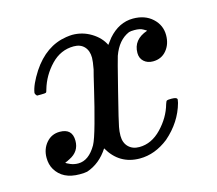

<svg xmlns="http://www.w3.org/2000/svg" viewBox="-73 -533 719 635"><g transform="rotate(-15 286.0 -215.5)"><path d="M58 -278Q52 -284 52 -289Q56 -316 83 -358Q130 -429 201 -440Q215 -442 222 -442Q257 -442 286.5 -424Q316 -406 329 -379Q342 -396 345 -400Q382 -442 430 -442Q471 -442 496.5 -418.5Q522 -395 522 -361Q522 -330 504.5 -309Q487 -288 458 -288Q439 -288 427 -299Q415 -310 415 -328Q415 -374 465 -391Q465 -392 454 -398Q444 -404 425 -404Q412 -404 406 -402Q368 -386 350 -336Q347 -328 321 -224.5Q295 -121 293 -108Q290 -93 290 -78Q290 -54 304 -40Q318 -26 341 -26Q383 -26 417 -61.5Q451 -97 463 -140Q466 -150 469 -151.5Q472 -153 485 -153Q504 -153 504 -145Q504 -144 502 -134Q485 -72 432 -26Q385 11 333 11Q263 11 227 -52Q198 -7 153 8Q144 10 127 10Q69 10 45 -31Q35 -48 35 -71Q35 -101 53 -122Q71 -143 99 -143Q142 -143 142 -101Q142 -64 107 -47Q105 -46 102 -44.5Q99 -43 97 -42Q95 -41 94 -41L91 -40Q91 -37 106 -31Q118 -26 132 -26Q168 -26 194 -71Q203 -87 217.5 -139.5Q232 -192 245 -247.5Q258 -303 261 -313Q266 -340 266 -352Q266 -376 253 -390Q240 -404 217 -404Q172 -404 139 -369.5Q106 -335 93 -290Q91 -281 88.5 -279.5Q86 -278 72 -278Z"/></g></svg>

Font: MathJax_Math
Style: Italic
Weight: 400
Version: Version 1.1